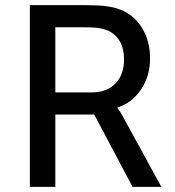

<svg xmlns="http://www.w3.org/2000/svg" viewBox="-20 -726 681 746"><path d="M444 -690Q499 -670 531 -619Q563 -568 563 -499Q563 -431 528.5 -379Q494 -327 436 -308V-306Q438 -304 443.5 -296.5Q449 -289 457 -274L607 0H495L346 -281H195V0H96V-706H312Q364 -706 393 -702Q422 -698 444 -690ZM195 -620V-367H337Q395 -367 428.5 -401.5Q462 -436 462 -495Q462 -573 406 -604Q390 -612 369 -616Q348 -620 309 -620Z"/></svg>

Font: Museo Sans Medium
Style: Regular
Weight: 500
Designer: Jos Buivenga
Foundry: Jos Buivenga & Rosetta Type Foundry (extension, remastering)
Version: Version 3.600;PS 1.000;hotconv 1.0.88;makeotf.lib2.5.647800;